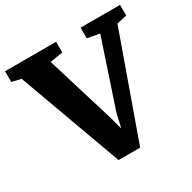

<svg xmlns="http://www.w3.org/2000/svg" viewBox="-184 -905 1065 1067"><g transform="rotate(-30 349.0 -371.5)"><path d="M-19.5 -674.5V-743H308V-674.5L226 -661L357 -232.5L381 -145L401 -233L543.5 -660.5L465 -674.5V-743H718.5V-674.5L654 -660.5L418.5 0H280L39.5 -660.5Z"/></g></svg>

Font: Merriweather 20pt Black
Style: Regular
Weight: 900
Version: Version 2.100